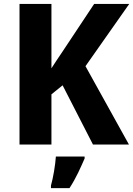

<svg xmlns="http://www.w3.org/2000/svg" viewBox="-20 -734 676 975"><path d="M414.1 -397.9 636.2 -713.9H458L296.9 -471.2C278.8 -443.4 258.3 -415 241.2 -387.2V-713.9H79.1V0H241.2V-254.9L297.9 -300.8L452.1 0H634.8ZM263.7 61C262.2 82 259.3 107.4 254.4 136.2C249.5 165 244.1 189 238.8 208V221.2H333C367.7 168 390.1 115.2 409.7 70.8V61Z"/></svg>

Font: Avrile Sans
Style: Bold
Weight: 700
Designer: Monotype Design Team, Google (font), Stefan Peev (BGR Cyrillic), Cristiano Sobral (main changes)
Foundry: The Avrile Sans Project Authors
Version: Version 3.110